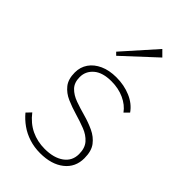

<svg xmlns="http://www.w3.org/2000/svg" viewBox="-220 -775 856 856"><g transform="rotate(45 208.5 -347.0)"><path d="M212 10Q175 10 142.5 -0.5Q110 -11 84 -29.5Q58 -48 38 -72L59 -94Q89 -55 128 -36.5Q167 -18 213 -18Q270 -18 304 -42.5Q338 -67 338 -110Q338 -148 318.5 -170Q299 -192 268 -204Q237 -216 202.5 -226Q168 -236 137 -249.5Q106 -263 86.5 -287.5Q67 -312 67 -354Q67 -388 85 -414Q103 -440 136 -455Q169 -470 214 -470Q263 -470 304 -452.5Q345 -435 368 -402L347 -381Q327 -409 291 -425.5Q255 -442 211 -442Q155 -442 126 -417Q97 -392 97 -355Q97 -320 116.5 -300Q136 -280 167 -269Q198 -258 232.5 -248.5Q267 -239 298 -224.5Q329 -210 348.5 -184.5Q368 -159 368 -114Q368 -57 325.5 -23.5Q283 10 212 10ZM145 -537 132 -550 269 -704 296 -677Z"/></g></svg>

Font: Outfit Thin Thin
Style: Regular
Weight: 250
Version: Version 1.100;gftools[0.9.27]